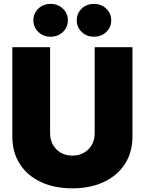

<svg xmlns="http://www.w3.org/2000/svg" viewBox="-20 -974 756 1003"><path d="M357.9 9.8Q263.7 9.8 193.1 -23.4Q122.6 -56.6 83.5 -117.4Q44.4 -178.2 44.4 -260.7V-727.5H241.7V-277.3Q241.7 -243.2 256.8 -217Q272 -190.9 298.1 -176Q324.2 -161.1 357.9 -161.1Q392.1 -161.1 418.2 -176Q444.3 -190.9 459.5 -217Q474.6 -243.2 474.6 -277.3V-727.5H671.9V-260.7Q671.9 -178.2 632.6 -117.4Q593.3 -56.6 522.7 -23.4Q452.1 9.8 357.9 9.8ZM470.7 -782.2Q432.6 -782.2 406.7 -807.1Q380.9 -832 380.9 -867.7Q380.9 -904.3 406.7 -929Q432.6 -953.6 470.7 -953.6Q508.8 -953.6 534.9 -929Q561 -904.3 561 -868.2Q561 -831.5 535.2 -806.9Q509.3 -782.2 470.7 -782.2ZM244.1 -782.2Q206.1 -782.2 180.2 -807.1Q154.3 -832 154.3 -867.7Q154.3 -904.3 180.2 -929Q206.1 -953.6 244.1 -953.6Q282.2 -953.6 308.3 -929Q334.5 -904.3 334.5 -868.2Q334.5 -831.5 308.6 -806.9Q282.7 -782.2 244.1 -782.2Z"/></svg>

Font: Inter 20pt Black
Style: Regular
Weight: 900
Version: Version 4.001;git-66647c0bb